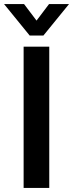

<svg xmlns="http://www.w3.org/2000/svg" viewBox="-24 -931 362 951"><path d="M93 -700H220V0H93ZM-4 -911H95L157 -829L219 -911H318L191 -755H123Z"/></svg>

Font: Sarabun SemiBold
Style: Regular
Weight: 600
Designer: Suppakit Chalermlarp | Katatrad Co.,Ltd.
Foundry: Cadson Demak Co.,Ltd.
Version: Version 1.000; ttfautohint (v1.6)